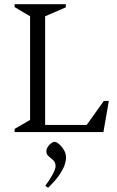

<svg xmlns="http://www.w3.org/2000/svg" viewBox="-20 -632 562 919"><path d="M50 0V-15L124 -58V-554L50 -598V-612H295V-597L196 -554V-34H395L477 -149H501L475 0ZM210 267 197 257Q220 226 233 201Q246 176 246 164Q246 145 235 135Q224 125 213 116Q202 107 202 93Q202 82 208.5 71.5Q215 61 224.5 54Q234 47 242 47Q250 47 263 58Q276 69 286 86Q296 103 296 122Q296 138 289 158.5Q282 179 263.5 206Q245 233 210 267Z"/></svg>

Font: Ancizar Serif Light
Style: Regular
Weight: 300
Designer: Cesar Puertas, Viviana Monsalve, Julian Moncada, Julian Prieto, Jose Castro, Felipe Aragon, Mariel Hernandez, Sara Alarc
Version: Version 8.100